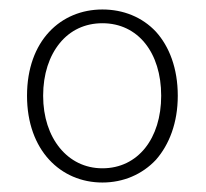

<svg xmlns="http://www.w3.org/2000/svg" viewBox="-20 -827 435 405"><path d="M309 -760C280 -791 240 -807 196 -807C108 -807 37 -741 37 -625C37 -510 108 -442 196 -442C240 -442 280 -459 309 -490C337 -522 355 -568 355 -625C355 -683 337 -729 309 -760ZM106 -736C128 -763 159 -778 196 -778C271 -778 320 -716 320 -625C320 -535 271 -472 196 -472C159 -472 128 -488 106 -515C84 -542 71 -580 71 -625C71 -671 84 -709 106 -736Z"/></svg>

Font: GenSenRounded2 TW EL
Style: Regular
Weight: 250
Version: Version 2.100;PS 2.1;hotconv 16.6.51;makeotf.lib2.5.65220 DE